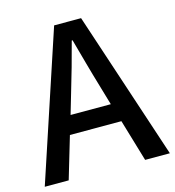

<svg xmlns="http://www.w3.org/2000/svg" viewBox="-109 -829 841 922"><g transform="rotate(-15 311.0 -368.5)"><path d="M0 0H119L181 -209H437L499 0H622L378 -737H244ZM209 -301 238 -400C262 -480 285 -561 307 -645H311C334 -562 356 -480 380 -400L409 -301Z"/></g></svg>

Font: Noto Sans CJK HK Medium
Style: Regular
Weight: 500
Designer: Ryoko NISHIZUKA 西塚涼子 (kana, bopomofo & ideographs); Paul D. Hunt (Latin, Greek & Cyrillic); Sandoll Communications 산돌커뮤니
Foundry: Adobe
Version: Version 2.004;hotconv 1.0.118;makeotfexe 2.5.65603